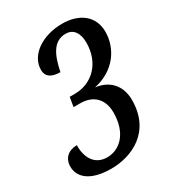

<svg xmlns="http://www.w3.org/2000/svg" viewBox="-178 -826 850 938"><g transform="rotate(-30 247.5 -357.0)"><path d="M174 10C287 10 428 -50 428 -231C428 -312 379 -365 302 -374C421 -399 482 -491 482 -585C482 -673 415 -724 318 -724C205 -724 116 -662 116 -580C116 -537 150 -523 193 -523C209 -603 236 -673 308 -673C354 -673 375 -636 375 -585C375 -471 300 -396 200 -396H172L163 -343H200C276 -343 319 -297 319 -223C319 -106 254 -48 184 -48C110 -48 82 -110 84 -174C37 -174 4 -147 4 -98C4 -44 48 10 174 10Z"/></g></svg>

Font: Noto Serif Condensed Medium
Style: Italic
Weight: 500
Width: 3
Italic angle: -12°
Designer: Monotype Design Team
Foundry: Monotype Imaging Inc.
Version: Version 2.013